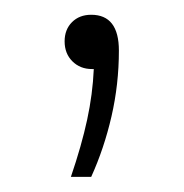

<svg xmlns="http://www.w3.org/2000/svg" viewBox="-20 -88 249 260"><path d="M141 -19.5Q141 26 131 69.5Q121 113 103.5 151.5H76Q90.5 109 98 74.2Q105.5 39.5 107 5.5H104.5Q88.5 5.5 78 -5Q67.5 -15.5 67.5 -32Q67.5 -48 77.5 -58Q87.5 -68 103.5 -68Q141 -68 141 -19.5Z"/></svg>

Font: Encode Sans ExtraLight
Style: Regular
Weight: 275
Designer: Multiple Designers
Foundry: Impallari Type
Version: Version 2.000